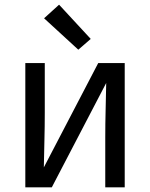

<svg xmlns="http://www.w3.org/2000/svg" viewBox="-20 -799 640 819"><path d="M88 0V-530H171V-318Q171 -260 169.5 -201.5Q168 -143 167 -85L399 -530H512V0H429V-212Q429 -270 430.5 -328.5Q432 -387 433 -445L201 0ZM314 -587 168 -721 232 -779 367 -633Z"/></svg>

Font: Iosevka Curly Extended
Style: Regular
Weight: 400
Width: 7
Monospace: yes
Designer: Belleve Invis
Foundry: Belleve Invis
Version: Version 11.1.0; ttfautohint (v1.8.3)